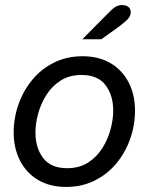

<svg xmlns="http://www.w3.org/2000/svg" viewBox="-20 -726 588 758"><path d="M241 12Q177 12 130.5 -15.5Q84 -43 59 -92Q34 -141 34 -203Q34 -260 53 -314Q72 -368 107.5 -411Q143 -454 193.5 -479Q244 -504 306 -504Q370 -504 416.5 -476.5Q463 -449 488 -400.5Q513 -352 513 -289Q513 -232 494 -178Q475 -124 439.5 -81Q404 -38 353.5 -13Q303 12 241 12ZM245 -62Q293 -62 327.5 -84Q362 -106 384 -141Q406 -176 416.5 -215.5Q427 -255 427 -289Q427 -350 396.5 -390Q366 -430 302 -430Q254 -430 219.5 -408Q185 -386 163 -351Q141 -316 130.5 -277Q120 -238 120 -203Q120 -142 150.5 -102Q181 -62 245 -62ZM305 -571 408 -675Q424 -692 436 -699Q448 -706 462 -706Q477 -706 486.5 -699Q496 -692 496 -678Q496 -659 477 -643Q458 -627 443 -616L380 -571Z"/></svg>

Font: Atkinson Hyperlegible Next
Style: Italic
Weight: 400
Italic angle: -12°
Designer: Elliott Scott, Megan Eiswerth, Linus Boman, Theodore Petrosky, Letters from Sweden
Foundry: Applied Design Works, Letters from Sweden
Version: Version 2.001